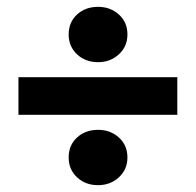

<svg xmlns="http://www.w3.org/2000/svg" viewBox="-20 -611 573 562"><path d="M34 -275V-385H499V-275ZM267 -69Q230 -69 205.5 -92Q181 -115 181 -150Q181 -186 205.5 -208.5Q230 -231 267 -231Q303 -231 328 -208.5Q353 -186 353 -150Q353 -115 328 -92Q303 -69 267 -69ZM267 -429Q230 -429 205.5 -452Q181 -475 181 -510Q181 -546 205.5 -568.5Q230 -591 267 -591Q303 -591 328 -568.5Q353 -546 353 -510Q353 -475 328 -452Q303 -429 267 -429Z"/></svg>

Font: Mada ExtraBold
Style: Regular
Weight: 800
Designer: Khaled Hosny
Version: Version 1.5